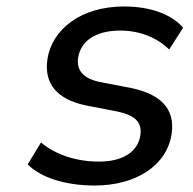

<svg xmlns="http://www.w3.org/2000/svg" viewBox="-20 -569 601 599"><path d="M275.4 9.8C404.8 9.8 501.5 -53.2 515.6 -152.3C526.4 -229.5 481.9 -274.9 389.2 -294.4L290 -313.5C237.8 -325.2 218.8 -350.6 223.6 -387.7C231 -439 275.4 -473.6 355 -473.6C415 -473.6 468.8 -452.6 507.8 -414.6L551.3 -482.4C514.6 -525.4 447.8 -548.8 366.7 -548.8C232.4 -548.8 141.6 -477.1 127.9 -383.8C117.2 -308.6 156.7 -259.3 247.6 -240.2L348.1 -220.7C403.3 -208.5 423.3 -186 418 -147.5C410.6 -96.2 364.3 -64.9 289.1 -64.9C218.3 -64.9 153.8 -85.9 107.9 -124.5L66.4 -56.2C106.9 -15.1 183.6 9.8 275.4 9.8Z"/></svg>

Font: Winston
Style: Italic
Weight: 400
Italic angle: -8.13011°
Designer: Vernon Adams, Kim Jin-seong, David Berlow, Cristiano Sobral
Foundry: The Winston Project Authors
Version: Version 3.004